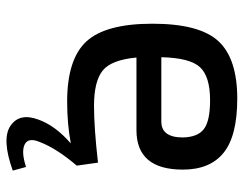

<svg xmlns="http://www.w3.org/2000/svg" viewBox="-98 -442 736 579"><g transform="rotate(90 269.5 -153.0)"><path d="M484 136 495 176Q400 210 360 183Q320 156 341 99Q359 48 413 1Q354 12 287 12Q159 12 105.5 -46Q52 -104 52 -245Q52 -387 104.5 -444Q157 -501 278 -501Q390 -501 441 -460Q492 -419 492 -337Q492 -197 373 -197H154Q161 -121 193.5 -95Q226 -69 300 -69Q365 -69 471 -81L480 -17Q428 44 409 94Q394 129 416 140Q438 151 484 136ZM153 -272H347Q395 -272 395 -337Q394 -382 369.5 -400.5Q345 -419 283 -419Q211 -419 183 -388.5Q155 -358 153 -272Z"/></g></svg>

Font: Exo 2.0 Medium
Style: Regular
Weight: 500
Designer: Natanael Gama
Version: Version 1.001;PS 001.001;hotconv 1.0.70;makeotf.lib2.5.58329